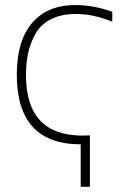

<svg xmlns="http://www.w3.org/2000/svg" viewBox="-20 -555 492 754"><path d="M304.7 -22.5Q307.6 -22.5 314.9 -22.9Q322.3 -23.4 333 -23.4V178.7H296.9V11.7Q45.9 11.7 45.9 -261.7Q45.9 -394.5 106 -464.8Q166 -535.2 276.4 -535.2Q346.7 -535.2 420.9 -508.8V-469.7Q344.7 -501 276.4 -500Q219.7 -500 179.2 -479Q138.7 -458 118.7 -421.4Q98.6 -384.8 90.3 -346.2Q82 -307.6 82 -261.7Q81.1 -22.5 304.7 -22.5Z"/></svg>

Font: Gen Shin Gothic ExtraLight
Style: Regular
Weight: 100
Designer: [Source Han Sans]
Ryoko NISHIZUKA  (kana & ideographs); Paul D. Hunt (Latin, Greek & Cyrillic); Wenlong ZHANG  (bopomofo
Version: Version 1.002.20150607